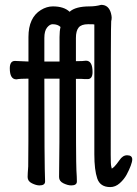

<svg xmlns="http://www.w3.org/2000/svg" viewBox="-20 -740 560 784"><path d="M430.2 23.9Q389.2 23.9 377.2 -11Q365.2 -45.9 365.2 -109.9V-640.1Q365.2 -641.1 339.8 -641.1Q312 -641.1 301 -627.4Q290 -613.8 290 -585V-490.2Q319.8 -490.2 331.1 -492.2Q357.9 -492.2 357.9 -445.8Q357.9 -417 337.9 -417Q320.8 -417 311 -418H290Q290 -79.1 292 -44.9Q293.9 -16.1 293.9 1Q293.9 17.1 271 17.1Q256.8 17.1 239 8.5Q221.2 0 221.2 -17.1Q223.1 -103 223.1 -418.9H161.1Q161.1 -67.9 164.1 1Q164.1 17.1 141.1 17.1Q127.9 17.1 110.4 8.5Q92.8 0 92.8 -17.1Q92.8 -28.8 95.2 -60.1Q96.2 -85.9 96.2 -418.9Q62 -418.9 46.9 -416Q20 -416 20 -460.9Q20 -491.2 41 -491.2L96.2 -488.8V-588.9Q96.2 -668 147 -699.2Q170.9 -713.9 195.8 -713.9Q241.2 -713.9 264.2 -691.9Q288.1 -713.9 346.2 -713.9Q370.1 -713.9 393.1 -720.2Q423.8 -720.2 433.1 -686Q436 -674.8 436 -668Q436 -660.2 434.1 -653.6Q432.1 -647 432.1 -107.9Q432.1 -67.9 434.1 -61.5Q436 -55.2 436 -53.2Q436 -51.8 435.1 -51.8Q443.8 -51.8 467.8 -85.9Q481 -106 499 -106Q520 -106 520 -88.9Q520 -80.1 513.9 -63.5Q507.8 -46.9 497.3 -27.3Q486.8 -7.8 469 8.1Q451.2 23.9 430.2 23.9ZM161.1 -488.8H223.1V-588.9Q223.1 -612.8 227.1 -629.9Q215.8 -641.1 194.8 -641.1Q183.1 -641.1 172.1 -627.4Q161.1 -613.8 161.1 -585Z"/></svg>

Font: LXGW WenKai Mono GB Screen
Style: Regular
Weight: 400
Monospace: yes
Designer: LXGW / Fontworks Inc.
Foundry: LXGW / Fontworks Inc.
Version: Version 1.510;January 18,2025